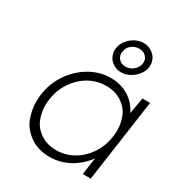

<svg xmlns="http://www.w3.org/2000/svg" viewBox="-186 -912 979 1048"><g transform="rotate(30 304.0 -388.0)"><path d="M279 10Q208 10 157 -25Q106 -60 86 -111.5Q66 -163 66 -213Q66 -235 69 -260Q80 -339 122.5 -400Q165 -461 226 -496Q287 -531 356 -531Q396 -531 430 -519Q464 -507 490 -485.5Q516 -464 533 -435Q538 -427 542 -418L560 -520H608L534 0H484L499 -107Q492 -97 483 -87Q458 -58 426 -36Q394 -14 356.5 -2Q319 10 279 10ZM293 -40Q350 -40 399.5 -68.5Q449 -97 482.5 -146.5Q516 -196 525 -261Q528 -282 528 -301Q528 -341 512.5 -382.5Q497 -424 455.5 -452.5Q414 -481 356 -481Q297 -481 247.5 -452.5Q198 -424 164.5 -374.5Q131 -325 122 -261Q119 -240 119 -221Q119 -182 134.5 -140Q150 -98 191.5 -69Q233 -40 293 -40ZM386 -585Q359 -585 337 -599Q315 -613 305.5 -633Q296 -653 296 -671Q296 -678 297 -685Q301 -713 318.5 -735.5Q336 -758 361.5 -772Q387 -786 415 -786Q443 -786 465 -772Q487 -758 497 -738.5Q507 -719 507 -699Q507 -692 506 -685Q502 -659 484 -636Q466 -613 440 -599Q414 -585 386 -585ZM392 -624Q419 -624 440.5 -642Q462 -660 466 -685Q467 -690 467 -695Q467 -716 451.5 -731.5Q436 -747 409 -747Q381 -747 360.5 -729.5Q340 -712 337 -685Q336 -680 336 -676Q336 -656 351 -640Q366 -624 392 -624Z"/></g></svg>

Font: Lexend ExtLt
Style: Italic
Weight: 250
Italic angle: -8.13011°
Designer: Bonnie Shaver-Troup, Thomas Jockin
Foundry: Lexend
Version: Version 1.007